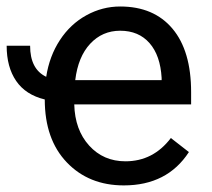

<svg xmlns="http://www.w3.org/2000/svg" viewBox="-37 -558 649 588"><path d="M342.3 9.8Q234.9 9.8 167.5 -60.8Q100.1 -131.3 100.1 -253.4Q41.5 -267.6 12.5 -310.1Q-16.6 -352.5 -16.6 -418H55.2Q55.2 -346.2 104.5 -322.8Q114.3 -386.2 146.5 -435.3Q178.7 -484.4 227.5 -511.2Q276.4 -538.1 331.1 -538.1Q434.1 -538.1 491.2 -470.2Q548.3 -402.3 548.3 -275.9V-238.3H190.4Q192.4 -160.2 236.1 -112.1Q279.8 -64 347.2 -64Q432.1 -64 486.3 -135.3L541.5 -92.3Q475.1 9.8 342.3 9.8ZM331.1 -463.9Q276.4 -463.9 239.3 -424.1Q202.1 -384.3 193.4 -312.5H458V-319.3Q454.1 -388.2 420.9 -426Q387.7 -463.9 331.1 -463.9Z"/></svg>

Font: Roboto
Style: Regular
Weight: 400
Designer: Google
Version: Version 2.001047; 2015